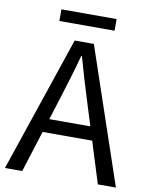

<svg xmlns="http://www.w3.org/2000/svg" viewBox="-95 -954 799 1023"><g transform="rotate(10 304.0 -442.5)"><path d="M3.6 0 251.7 -733.4H355.3L604 0H506.2L377.9 -410.4Q358 -472.5 340.1 -533.4Q322.3 -594.3 304.2 -658H300.2Q282.9 -593.9 264.6 -533.2Q246.2 -472.5 226.7 -410.4L97.1 0ZM133.1 -224.1V-297.4H471.2V-224.1ZM153.2 -821.8V-884.8H451.8V-821.8Z"/></g></svg>

Font: Noto Sans JP
Style: Regular
Weight: 100
Designer: Ryoko NISHIZUKA 西塚涼子 (kana, bopomofo & ideographs); Paul D. Hunt (Latin, Greek & Cyrillic); Sandoll Communications 산돌커뮤니
Foundry: Adobe
Version: Version 2.004;hotconv 1.0.118;makeotfexe 2.5.65603